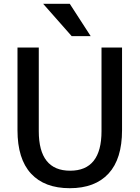

<svg xmlns="http://www.w3.org/2000/svg" viewBox="-20 -980 734 1010"><path d="M347 -960 457 -790H357L207 -960ZM184 -730V-290Q184 -82 349 -82Q514 -82 514 -290V-730H622V-295Q622 -144 551 -67Q480 10 347 10Q214 10 143 -67Q72 -144 72 -295V-730Z"/></svg>

Font: Mplus 1p Medium
Style: Regular
Weight: 500
Version: Version 1.061